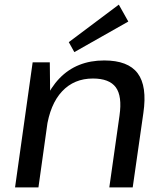

<svg xmlns="http://www.w3.org/2000/svg" viewBox="-20 -809 705 829"><path d="M496 -310Q508 -394 480 -432Q452 -470 381 -470Q300 -470 248 -414.5Q196 -359 181 -254L130 -184L140 -249Q162 -393 236.5 -470.5Q311 -548 430 -548Q533 -548 574.5 -492.5Q616 -437 599 -321L553 0H452ZM121 -540H195L197 -364L146 0H45ZM534 -716 301 -584 277 -627 493 -789Z"/></svg>

Font: Pathway Extreme 28pt Medium
Style: Italic
Weight: 500
Italic angle: -8°
Designer: Eduardo Rodriguez Tunni
Foundry: Eduardo Rodriguez Tunni
Version: Version 1.001;gftools[0.9.26]